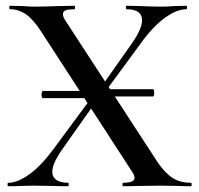

<svg xmlns="http://www.w3.org/2000/svg" viewBox="-20 -645 689 665"><path d="M514 -324Q514 -311 510 -311H314V-336H510Q514 -336 514 -324ZM124 -318Q124 -322 125.5 -326Q127 -330 128 -330H314V-305H128Q126 -305 125 -309Q124 -313 124 -318ZM407 -12Q446 -12 446 -29Q446 -38 437 -51L123 -535Q96 -577 70.5 -595Q45 -613 15 -613Q12 -613 12 -619Q12 -625 15 -625L56 -624Q84 -622 97 -622Q131 -622 183 -624L238 -625Q240 -625 240 -619Q240 -613 238 -613Q218 -613 208 -609.5Q198 -606 198 -596Q198 -586 207 -573L526 -83Q552 -45 578 -28.5Q604 -12 641 -12Q644 -12 644 -6Q644 0 641 0Q613 0 598 -1L539 -2L458 -1Q440 0 407 0Q404 0 404 -6Q404 -12 407 -12ZM9 -12Q41 -12 82 -41.5Q123 -71 167 -131L300 -311L316 -298L195 -127Q161 -78 161 -50Q161 -32 175 -22Q189 -12 216 -12Q218 -12 218 -6Q218 0 216 0Q184 0 167 -1L95 -2L49 -1Q37 0 9 0Q6 0 6 -6Q6 -12 9 -12ZM318 -326 437 -495Q472 -545 472 -575Q472 -613 418 -613Q416 -613 416 -619Q416 -625 418 -625L467 -624Q507 -622 539 -622Q559 -622 585 -624L625 -625Q628 -625 628 -619Q628 -613 625 -613Q592 -613 550 -582.5Q508 -552 464 -490L334 -313Z"/></svg>

Font: Cormorant Garamond SemiBold
Style: Regular
Weight: 600
Designer: Christian Thalmann (Catharsis Fonts)
Foundry: Catharsis Fonts
Version: Version 4.000